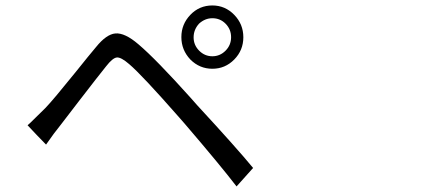

<svg xmlns="http://www.w3.org/2000/svg" viewBox="-20 -710 1540 690"><path d="M830.1 -40Q772.5 -115.2 643.6 -265.6Q629.9 -281.2 623 -289.1Q489.3 -441.4 444.3 -479.5Q415 -504.9 399.9 -503.4Q384.8 -502 361.3 -471.7Q335.9 -440.4 263.7 -346.7Q215.8 -284.2 199.2 -262.7Q173.8 -231.4 145.5 -190.4L112.3 -224.6L79.1 -259.8Q82 -262.7 88.9 -268.6Q123 -301.8 143.6 -322.3Q170.9 -350.6 252 -451.2Q302.7 -514.6 325.2 -541Q362.3 -586.9 394.5 -589.8Q428.7 -592.8 477.5 -550.8Q540 -498 667 -356.4Q673.8 -348.6 688.5 -332Q830.1 -178.7 889.6 -106.4ZM743.2 -462.9Q697.3 -462.9 664.1 -496.1Q631.8 -530.3 631.8 -576.7Q631.8 -623 664.1 -656.7Q696.3 -690.4 743.2 -690.4Q789.1 -690.4 821.8 -656.7Q854.5 -623 854.5 -576.2Q854.5 -529.3 821.8 -496.1Q789.1 -462.9 743.2 -462.9ZM743.2 -507.8Q770.5 -507.8 790.5 -527.8Q810.5 -547.9 810.5 -576.2Q810.5 -604.5 791 -624.5Q771.5 -644.5 743.2 -644.5Q716.8 -644.5 695.3 -625Q675.8 -603.5 675.8 -575.7Q675.8 -547.9 695.8 -527.8Q715.8 -507.8 743.2 -507.8Z"/></svg>

Font: Bpmf GenSeki Gothic R
Style: R
Weight: 400
Foundry: But Ko
Version: Version 1.320